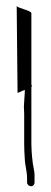

<svg xmlns="http://www.w3.org/2000/svg" viewBox="-20 -628 177 667"><path d="M38 -608 41 -305C41 -305 66 -316 66 -316C66 -316 66 -305 66 -305C66 -296 63 -269 63 -258C63 -250 64 -241 64 -232V-127C64 -107 65 -98 66 -78C67 -51 74 -35 74 -8V6C74 13 81 19 88 19C95 19 100 13 100 6V-8V-22L99 -32C98 -38 97 -43 96 -49L94 -60C90 -92 89 -114 89 -127V-327L91 -328C91 -330 90 -332 89 -334V-582C89 -592 38 -600 38 -608Z"/></svg>

Font: FailCity
Style: Regular
Weight: 400
Version: Version 1